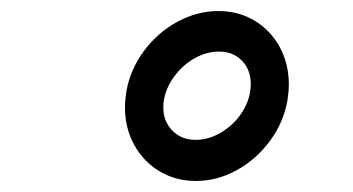

<svg xmlns="http://www.w3.org/2000/svg" viewBox="-20 -758 640 348"><path d="M206.5 -563.5Q206.5 -575.5 209 -592Q216 -632 240.8 -665.5Q265.5 -699 301.5 -718.5Q337.5 -738 375.5 -738Q412.5 -738 441.5 -720.5Q470.5 -703 487 -672.8Q503.5 -642.5 503.5 -605Q503.5 -592.5 501 -576Q494 -536 469.2 -502.5Q444.5 -469 409 -449.5Q373.5 -430 335.5 -430Q298.5 -430 269.2 -447.5Q240 -465 223.2 -495.5Q206.5 -526 206.5 -563.5ZM434.5 -606Q434.5 -631.5 418.5 -648Q402.5 -664.5 377 -664.5Q354.5 -664.5 333 -652.5Q311.5 -640.5 296.2 -620Q281 -599.5 277 -576Q276 -571.5 276 -563Q276 -538 292.5 -521.2Q309 -504.5 334.5 -504.5Q359 -504.5 382.2 -518.8Q405.5 -533 420 -556.5Q434.5 -580 434.5 -606Z"/></svg>

Font: JuliaMono SemiBoldItalic
Style: Regular
Weight: 600
Italic angle: -9°
Monospace: yes
Designer: cormullion
Foundry: corm
Version: Version 0.049; ttfautohint (v1.8.4)